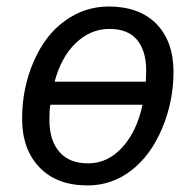

<svg xmlns="http://www.w3.org/2000/svg" viewBox="-20 -562 601 590"><path d="M147.9 -311H428.2L429.2 -347.2Q428.7 -407.2 400.4 -440.4Q372.1 -473.6 314.9 -473.1Q257.8 -472.7 212.9 -429.7Q168 -386.7 147.9 -311ZM252 -60.1Q310.5 -60.1 355.5 -108.9Q400.4 -157.7 418 -240.2H134.8Q131.8 -225.6 131.8 -193.8Q131.8 -129.9 163.1 -94.7Q193.4 -59.6 252 -60.1ZM513.2 -342.8Q513.2 -250 478 -167Q442.9 -84 383.3 -38.1Q323.7 7.8 249 7.8Q154.3 7.8 101.1 -47.9Q47.9 -103.5 47.9 -197.3Q47.9 -291 83.5 -373Q119.1 -455.1 179.7 -498Q240.2 -542 314 -542Q407.2 -542 460 -489.3Q512.7 -435.5 513.2 -342.8Z"/></svg>

Font: OpenSans-Italic
Style: Italic
Weight: 400
Italic angle: -12°
Foundry: Ascender Corporation
Version: Version 1.10